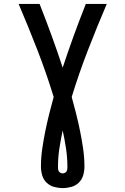

<svg xmlns="http://www.w3.org/2000/svg" viewBox="-20 -755 640 980"><path d="M300 205Q278 205 256 199Q234 193 218 177.5Q202 162 195.5 140Q189 118 189 96Q189 50 195.5 5Q202 -40 211 -84.5Q220 -129 231 -173Q242 -217 254 -260Q217 -381 171 -499.5Q125 -618 75 -735H182Q214 -654 243.5 -573Q273 -492 300 -410Q327 -492 356.5 -573Q386 -654 418 -735H525Q475 -618 429 -499.5Q383 -381 346 -260Q358 -217 369 -173Q380 -129 389 -84.5Q398 -40 404.5 5Q411 50 411 96Q411 118 404.5 140Q398 162 382 177.5Q366 193 344 199Q322 205 300 205ZM300 130Q306 130 311.5 127Q317 124 320 119Q323 114 323.5 108Q324 102 324 96Q324 49 317 3Q310 -43 300 -89Q290 -43 283 3Q276 49 276 96Q276 102 276.5 108Q277 114 280 119Q283 124 288.5 127Q294 130 300 130Z"/></svg>

Font: Iosevka Curly SmBdEx
Style: Regular
Weight: 600
Width: 7
Monospace: yes
Designer: Belleve Invis
Foundry: Belleve Invis
Version: Version 11.1.0; ttfautohint (v1.8.3)